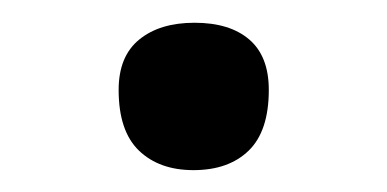

<svg xmlns="http://www.w3.org/2000/svg" viewBox="-20 -436 349 173"><path d="M154.3 -282.7Q123.5 -282.7 105.2 -300.3Q86.9 -317.9 86.9 -355Q86.9 -385.3 105.5 -400.4Q124 -415.5 155.3 -415.5Q187 -415.5 204.6 -400.4Q222.2 -385.3 222.2 -355Q222.2 -317.9 204.1 -300.3Q186 -282.7 154.3 -282.7Z"/></svg>

Font: Pinar DS3-Regular
Style: Regular
Weight: 400
Designer: Amin Abedi
Version: Version 2.000